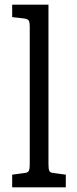

<svg xmlns="http://www.w3.org/2000/svg" viewBox="-20 -800 328 820"><path d="M32 -54 84 -61Q98 -62 102.5 -69.5Q107 -77 107 -98V-686Q107 -706 102.5 -712.5Q98 -719 84 -721L32 -727V-780H187V-98Q187 -77 191 -69.5Q195 -62 210 -61L261 -54V0H32Z"/></svg>

Font: Enriqueta
Style: Regular
Weight: 400
Designer: Viviana Monsalve, Gustavo Ibarra
Foundry: 72Puntos
Version: Version 2.000